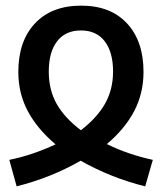

<svg xmlns="http://www.w3.org/2000/svg" viewBox="-20 -570 575 681"><path d="M13 -3Q93 -19 177 -58Q112 -113 78.5 -176Q45 -239 45 -315Q45 -424 104 -487Q163 -550 268 -550Q372 -550 430.5 -487Q489 -424 489 -315Q489 -239 456 -176Q423 -113 359 -59Q434 -22 522 -3L495 91Q374 61 266 0Q162 60 39 91ZM381 -316Q381 -385 351.5 -423.5Q322 -462 267 -462Q212 -462 182.5 -423.5Q153 -385 153 -316Q153 -251 181 -201.5Q209 -152 267 -108Q325 -153 353 -203Q381 -253 381 -316Z"/></svg>

Font: Noto Sans Georgian Medium Narrow
Style: Regular
Weight: 500
Width: 4
Designer: Monotype Design team
Foundry: Monotype Imaging Inc.
Version: Version 1.000